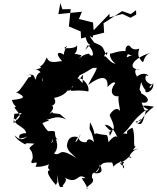

<svg xmlns="http://www.w3.org/2000/svg" viewBox="-20 -1157 1033 1263"><path d="M325 -413C340 -441 266 -373 291 -391C339 -445 345 -458 289 -481C283 -446 369 -456 336 -513C434 -531 440 -601 423 -562C455 -554 452 -599 460 -589C418 -535 464 -576 561 -555C574 -606 496 -669 494 -627C534 -666 526 -693 523 -611C453 -688 486 -614 503 -661C607 -711 565 -713 634 -710C600 -695 685 -707 619 -718C610 -678 582 -647 560 -598C649 -665 693 -657 687 -584C687 -584 729 -632 738 -609C684 -541 738 -503 787 -535C786 -492 757 -488 841 -515C822 -550 783 -483 823 -546C744 -548 754 -527 770 -426C744 -468 697 -403 702 -396C741 -315 738 -299 688 -286C711 -306 691 -248 708 -272C730 -331 731 -255 669 -336C720 -337 743 -271 753 -253C735 -280 689 -216 694 -221C680 -291 703 -256 612 -280C592 -264 613 -282 572 -353C565 -270 573 -340 599 -222C554 -268 534 -214 565 -196C550 -212 493 -199 507 -111C554 -100 584 -102 576 -142C593 -156 516 -145 580 -234C533 -203 472 -234 511 -273C472 -199 466 -218 493 -255C421 -273 424 -205 420 -202C423 -162 450 -150 482 -117C356 -199 388 -125 335 -147C387 -202 321 -270 365 -232C313 -278 379 -302 296 -294C349 -234 322 -204 307 -225C305 -205 343 -222 316 -286C316 -274 284 -298 259 -347C296 -366 331 -364 264 -371C301 -355 336 -410 416 -371L373 -407ZM120 -413C142 -418 50 -372 102 -352C138 -354 74 -369 69 -381C74 -327 141 -331 153 -280C166 -282 87 -285 110 -245C181 -259 138 -258 158 -258C110 -219 89 -260 76 -266C92 -236 119 -223 142 -209C166 -204 114 -221 206 -212C140 -161 198 -198 195 -115C159 -45 248 -125 213 -61C257 -53 319 -83 321 -83C346 -116 348 -134 351 -46C372 -49 401 -126 287 -110C350 -93 242 -51 340 -25C276 -60 282 -12 348 60C368 13 354 71 357 -7C368 92 378 77 400 67C371 71 443 30 399 8C500 66 484 -29 543 15C496 13 529 14 557 86C524 74 620 48 585 12C581 -51 628 15 637 -80C628 -78 685 -11 603 -17C658 -78 633 -91 718 -88C735 -41 710 -65 769 -91C772 -105 785 -87 792 -49C816 -63 741 -115 783 -67C800 -105 806 -84 766 -101C808 -79 818 -139 845 -123C819 -102 829 -162 891 -179C868 -179 834 -149 875 -196C850 -173 874 -271 851 -317C775 -282 854 -274 790 -279C837 -313 846 -364 942 -436C920 -358 915 -314 871 -359C923 -356 922 -399 877 -347C916 -345 901 -390 993 -455C887 -472 921 -457 957 -434C934 -427 934 -415 911 -484C944 -470 986 -503 909 -543C906 -577 889 -536 908 -617C936 -544 948 -568 939 -571C920 -528 1000 -556 987 -611C969 -559 946 -583 983 -602C979 -596 920 -619 941 -661C980 -647 931 -697 881 -653C855 -697 878 -711 896 -699C813 -705 852 -774 971 -810C903 -784 941 -709 897 -776C947 -760 868 -750 896 -837C835 -815 831 -877 839 -847C817 -888 772 -799 848 -794C808 -783 799 -752 841 -845C805 -799 816 -841 711 -804C698 -815 697 -769 740 -738C690 -743 666 -828 660 -763C666 -822 700 -823 680 -794C650 -851 668 -848 600 -877C600 -877 580 -900 568 -924C603 -885 600 -944 555 -940C528 -927 558 -854 575 -865C547 -839 526 -805 558 -861C606 -820 597 -764 564 -804C506 -798 463 -726 517 -793C427 -818 497 -777 486 -867C492 -842 444 -838 401 -840C452 -876 404 -855 400 -797C367 -821 337 -811 388 -755C359 -754 301 -732 288 -780C253 -696 229 -730 248 -721C213 -740 255 -724 252 -699C252 -730 255 -697 195 -701C261 -709 271 -628 257 -622C278 -708 224 -691 214 -632C199 -657 216 -680 126 -655C210 -679 187 -644 169 -649C109 -561 103 -552 85 -551C162 -516 135 -508 58 -499C76 -449 80 -477 89 -437C159 -501 65 -441 74 -450C117 -391 129 -403 69 -346L74 -408ZM876 -1061 838 -1040 786 -1065 701 -1043 700 -1066 596 -958 592 -1009 499 -1032 519 -1080 364 -1064 377 -1137 390 -1096 445 -1097 433 -983 511 -950 513 -904 665 -942 661 -1004 784 -1084 840 -1064 875 -1090Z"/></svg>

Font: Hussar Lance
Style: ExBdObl
Weight: 700
Foundry: Cannot Into Space Fonts, PlusOne Fonts
Version: Version 2.270